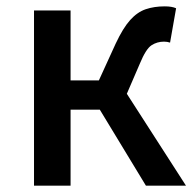

<svg xmlns="http://www.w3.org/2000/svg" viewBox="-20 -584 617 604"><path d="M87 0V-551H202V-331H291L344 -447Q367 -496 389.5 -521Q412 -546 438.5 -555Q465 -564 498 -564Q521 -564 534 -558L515 -450Q506 -453 496 -453Q474 -453 456.5 -441.5Q439 -430 420 -384L379 -289L565 0H439L294 -239H202V0Z"/></svg>

Font: Source Han Sans TC Medium
Style: Regular
Weight: 500
Designer: Ryoko NISHIZUKA Ë•øÂ°öÊ∂ºÂ≠ê (kana, bopomofo & ideographs); Paul D. Hunt (Latin, Greek & Cyrillic); Sandoll Communicatio
Foundry: Adobe
Version: Version 2.004;hotconv 1.0.118;makeotfexe 2.5.65603